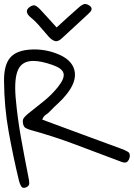

<svg xmlns="http://www.w3.org/2000/svg" viewBox="-20 -931 664 952"><path d="M136.7 -685.5Q201.2 -688.5 261.7 -665Q335.9 -636.7 349.1 -582.5Q362.3 -528.3 309.6 -462.9Q291 -439.5 269.5 -419.9Q248 -400.4 227.5 -378.9Q218.8 -369.1 207 -361.8Q195.3 -354.5 189.5 -337.9Q290 -300.8 387.7 -264.6Q485.4 -228.5 584 -192.4Q600.6 -186.5 614.3 -178.2Q627.9 -169.9 622.1 -147.5Q615.2 -125 598.6 -125Q590.8 -125 582.5 -128.4Q574.2 -131.8 565.4 -134.8Q457 -175.8 350.1 -215.8Q243.2 -255.9 132.8 -286.1Q119.1 -290 107.9 -295.9Q96.7 -301.8 93.8 -320.3Q90.8 -337.9 99.6 -348.1Q108.4 -358.4 119.1 -367.2Q158.2 -398.4 196.8 -429.2Q235.4 -460 267.6 -500Q301.8 -543 294.9 -567.9Q288.1 -592.8 239.3 -609.4Q182.6 -628.9 145.5 -628.9Q89.8 -628.9 69.8 -585.4Q49.8 -542 57.6 -447.3Q66.4 -346.7 84 -248.5Q101.6 -150.4 121.1 -51.8Q125 -35.2 125 -22Q125 -8.8 109.4 -2Q92.8 4.9 85.4 -6.8Q78.1 -18.6 74.2 -34.2Q44.9 -156.2 22.9 -278.3Q1 -400.4 0 -528.3Q-1 -609.4 31.2 -646Q63.5 -682.6 136.7 -685.5ZM260.7 -794.9Q289.1 -820.3 315.4 -844.7Q341.8 -869.1 369.1 -892.6Q379.9 -903.3 392.6 -909.2Q405.3 -915 421.9 -904.3Q430.7 -898.4 433.1 -892.6Q435.5 -886.7 433.1 -880.9Q430.7 -875 425.8 -870.1Q420.9 -865.2 416 -860.4Q384.8 -831.1 353 -802.2Q321.3 -773.4 290 -744.1Q268.6 -722.7 252.4 -727.5Q236.3 -732.4 220.7 -750Q198.2 -775.4 177.2 -800.3Q156.2 -825.2 128.9 -847.7Q115.2 -859.4 113.3 -872.6Q111.3 -885.7 128.9 -897.5Q146.5 -909.2 158.2 -901.9Q169.9 -894.5 179.7 -883.8Q200.2 -862.3 219.7 -840.3Q239.3 -818.4 260.7 -794.9Z"/></svg>

Font: Scriphy
Style: Regular
Weight: 400
Designer: Ala M. Lockhart
Foundry: Ala M. Lockhart
Version: Version 1.0 2021